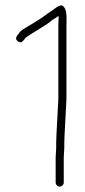

<svg xmlns="http://www.w3.org/2000/svg" viewBox="-20 -705 316 711"><path d="M201.1 -14C209 -14 216.1 -21.1 216.1 -29V-123L218.1 -156V-179.5C218.1 -187.8 218.4 -196.7 219.1 -206L226.1 -339V-609C226.1 -640.6 229.5 -671.4 212.1 -683.5C203.7 -689.4 187 -676.4 182.6 -673C168.6 -662.2 161.8 -659.3 144.2 -645.9C133.7 -637.8 108 -621.6 67.1 -597.5C59.8 -593.2 53.8 -587.3 49.1 -580C42.3 -572 33.2 -561.7 46.1 -552C59.2 -542.2 66.7 -554.5 73.1 -563C78.6 -569.9 109.6 -587.6 117.1 -592.5C129.6 -600.6 152.4 -613.7 164.9 -624C179.4 -635.9 184.1 -636.7 197.1 -646C196.4 -632 196.1 -619.7 196.1 -609V-339L189.1 -207C188.4 -197 188.1 -187.7 188.1 -179V-157L186.1 -123V-29C186.1 -21.1 193.2 -14 201.1 -14Z"/></svg>

Font: MewTooHand
Style: Condensed
Weight: 400
Designer: Mew Too, Robert Jablonski
Version: Version 0.77